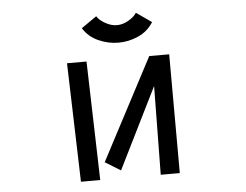

<svg xmlns="http://www.w3.org/2000/svg" viewBox="-52 -783 1104 863"><g transform="rotate(-5 500.0 -351.5)"><path d="M660 -671Q635 -631 592 -611.5Q549 -592 502 -592Q456 -592 412 -611.5Q368 -631 343 -671L412 -719Q423 -701 449.5 -686Q476 -671 502 -671Q528 -671 554 -686Q580 -701 591 -719ZM644 -384 463 -19 393 -62 634 -520H724L725 16H639ZM263 -520H351L366 16H279Z"/></g></svg>

Font: Moralerspace Krypton JPDOC
Style: Regular
Weight: 400
Version: v0.0.6; ttfautohint (v1.8.4.7-5d5b-dirty) -l 6 -r 45 -G 200 